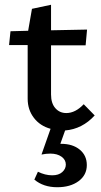

<svg xmlns="http://www.w3.org/2000/svg" viewBox="-20 -540 424 805"><path d="M253 7 233 63H236Q285 63 314.5 87.5Q344 112 344 152Q344 194 309.5 219.5Q275 245 220 245Q162 245 124 213L139 180Q169 195 199 195Q226 195 241 181.5Q256 168 256 150Q256 130 238 117Q220 104 191 104Q173 104 154 108L192 0Q148 -12 122 -46Q96 -80 96 -126V-351H18L24 -409L98 -411L114 -503L194 -520V-413L345 -416L339 -350H194V-144Q194 -107 212 -86.5Q230 -66 258 -66Q296 -66 331 -103L377 -56Q325 1 253 7Z"/></svg>

Font: Ysabeau Infant Semibold
Style: Regular
Weight: 600
Designer: Christian Thalmann (Catharsis Fonts)
Version: Version 0.003